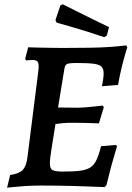

<svg xmlns="http://www.w3.org/2000/svg" viewBox="-20 -863 613 893"><path d="M212 -103Q212 -78 225 -71.5Q238 -65 274 -65Q323 -65 353 -69Q383 -73 400.5 -84.5Q418 -96 429 -119.5Q440 -143 450 -183L520 -189L524 -181Q524 -181 516 -155Q508 -129 497 -88.5Q486 -48 475 -2L467 7Q467 7 447 6.5Q427 6 394.5 4.5Q362 3 322.5 2Q283 1 243.5 0.5Q204 0 170 0Q130 0 94 2.5Q58 5 35.5 7.5Q13 10 13 10L27 -49Q69 -55 86 -73Q103 -91 108 -134L158 -530Q162 -562 157 -573Q152 -584 132 -584Q124 -584 112.5 -583Q101 -582 101 -582L97 -589L111 -643Q111 -643 126.5 -642.5Q142 -642 167 -641.5Q192 -641 220.5 -640.5Q249 -640 274 -640Q346 -640 400.5 -641Q455 -642 496 -645Q537 -648 567 -652L572 -643Q572 -643 564.5 -618.5Q557 -594 547 -554Q537 -514 529 -468L454 -462Q454 -462 456 -472Q458 -482 460 -496Q462 -510 462 -522Q462 -543 452 -553Q442 -563 415.5 -566.5Q389 -570 338 -570Q313 -570 301 -568Q289 -566 284.5 -558.5Q280 -551 278 -534L250 -363Q266 -363 294 -362.5Q322 -362 343 -362Q355 -362 374 -363.5Q393 -365 412 -367Q431 -369 444 -370.5Q457 -372 457 -372L463 -365L440 -289Q440 -289 418.5 -290Q397 -291 367 -291.5Q337 -292 311 -292Q290 -292 270 -290Q250 -288 238 -286Q228 -221 220 -173.5Q212 -126 212 -103ZM238 -770 261 -838 272 -843Q272 -843 291 -833.5Q310 -824 341 -808.5Q372 -793 410.5 -774Q449 -755 487 -737L477 -698L465 -690Q424 -704 384 -716.5Q344 -729 312.5 -738Q281 -747 262 -752.5Q243 -758 243 -758Z"/></svg>

Font: Alegreya SemiBold
Style: Italic
Weight: 600
Italic angle: -7°
Designer: Juan Pablo del Peral
Foundry: Huerta Tipografica
Version: Version 2.009